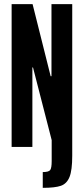

<svg xmlns="http://www.w3.org/2000/svg" viewBox="-20 -708 405 925"><path d="M229 68V-33L139 -383H136V0H36V-688H137L224 -341H228V-688H328V42Q328 112 315 144.5Q302 177 273.5 187Q245 197 186 197V121Q215 121 222 111Q229 101 229 68Z"/></svg>

Font: Saira Ultra Condensed
Style: Bold
Weight: 700
Width: 1
Designer: Hector Gatti with collaboration of the Omnibus-Type team
Foundry: Omnibus-Type
Version: Version 1.001; ttfautohint (v1.8)